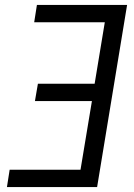

<svg xmlns="http://www.w3.org/2000/svg" viewBox="-20 -755 540 775"><path d="M8 0 19 -70H305L351 -347H121L133 -417H362L403 -665H118L129 -735H493L372 0Z"/></svg>

Font: Iosevka Curly Oblique
Style: Regular
Weight: 400
Italic angle: -9°
Monospace: yes
Designer: Belleve Invis
Foundry: Belleve Invis
Version: Version 11.1.0; ttfautohint (v1.8.3)